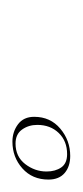

<svg xmlns="http://www.w3.org/2000/svg" viewBox="68 -635 133 309"><g transform="rotate(90 134.5 -480.5)"><path d="M208 -434Q192 -434 180 -443Q168 -452 168 -469Q168 -495 187 -511Q206 -527 231 -527Q248 -527 258.5 -518Q269 -509 269 -492Q269 -466 251 -450Q233 -434 208 -434ZM211 -439Q232 -439 244 -454.5Q256 -470 256 -489Q256 -503 249.5 -512.5Q243 -522 228 -522Q207 -522 194 -508.5Q181 -495 181 -474Q181 -460 188.5 -449.5Q196 -439 211 -439Z"/></g></svg>

Font: Explora
Style: Regular
Weight: 400
Designer: Robert E. Leuschke
Foundry: Robert E. Leuschke
Version: Version 1.010